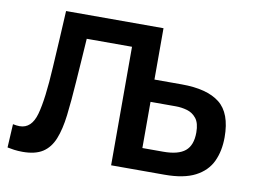

<svg xmlns="http://www.w3.org/2000/svg" viewBox="-78 -826 1252 950"><g transform="rotate(10 548.5 -351.0)"><path d="M89.5 10.5Q66.5 10.5 46.5 7.8Q26.5 5 12.5 2L19 -116Q38.5 -112 53 -112Q112.5 -112 134 -188.8Q155.5 -265.5 164.5 -428.5Q169 -498.5 172.8 -570.2Q176.5 -642 180.5 -713H670V-455H807Q934.5 -455 998 -405Q1061.5 -355 1061.5 -234Q1061.5 -165 1036.8 -112.2Q1012 -59.5 954.8 -29.8Q897.5 0 801 0H532.5V-595.5H305Q301.5 -542 297.8 -487.5Q294 -433 290 -375.5Q283.5 -279 274.8 -206.5Q266 -134 246.5 -85.8Q227 -37.5 189.8 -13.5Q152.5 10.5 89.5 10.5ZM670 -111H775Q850 -111 884.8 -139.8Q919.5 -168.5 919.5 -233Q919.5 -280 900.8 -303.5Q882 -327 854 -335Q826 -343 797.5 -343H670Z"/></g></svg>

Font: Commissioner SemiBold
Style: Regular
Weight: 600
Designer: Kostas Bartsokas
Foundry: Kostas Bartsokas
Version: Version 1.000; ttfautohint (v1.8.3)